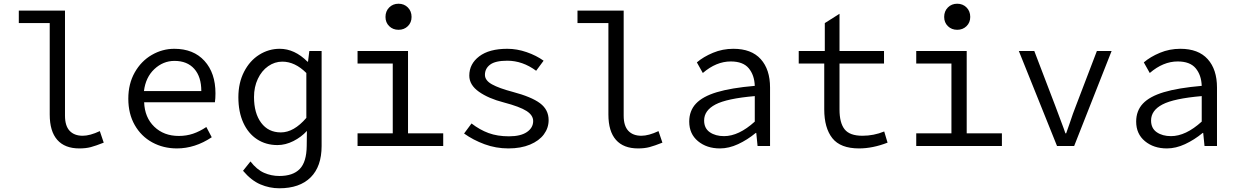

<svg xmlns="http://www.w3.org/2000/svg" viewBox="-20 -784 6640 1031"><path d="M247 -169V-660H81V-727H329V-163Q329 -108 354 -81.5Q379 -55 424 -55Q463 -55 516 -80L537 -18Q494 -1 467.5 6Q441 13 406 13Q328 13 287.5 -33Q247 -79 247 -169Z M669 -254Q669 -334 703.5 -395Q738 -456 795 -489Q852 -522 916 -522Q1019 -522 1078 -457Q1137 -392 1137 -283Q1137 -255 1134 -235H754Q757 -153 808.5 -103.5Q860 -54 940 -54Q981 -54 1016.5 -66Q1052 -78 1088 -102L1117 -47Q1027 13 930 13Q857 13 797.5 -19.5Q738 -52 703.5 -112.5Q669 -173 669 -254ZM1061 -295Q1061 -372 1023 -414.5Q985 -457 917 -457Q856 -457 809 -413Q762 -369 753 -295Z M1285 133 1325 83Q1359 127 1398 144Q1437 161 1480 161Q1553 161 1589.5 123.5Q1626 86 1627 0L1628 -81Q1598 -48 1555.5 -26.5Q1513 -5 1470 -5Q1408 -5 1360.5 -36Q1313 -67 1286.5 -125Q1260 -183 1260 -262Q1260 -339 1290.5 -398.5Q1321 -458 1372 -490Q1423 -522 1482 -522Q1562 -522 1631 -453H1634L1641 -510H1707V0Q1707 110 1648 168.5Q1589 227 1480 227Q1427 227 1378 206Q1329 185 1285 133ZM1625 -151V-392Q1564 -453 1496 -453Q1455 -453 1420 -428.5Q1385 -404 1364.5 -360.5Q1344 -317 1344 -263Q1344 -176 1382.5 -124.5Q1421 -73 1488 -73Q1558 -73 1625 -151Z M1900 -68H2089V-443H1900V-510H2171V-68H2360V0H1900ZM2050 -693Q2050 -724 2070 -744Q2090 -764 2120 -764Q2150 -764 2170 -744Q2190 -724 2190 -693Q2190 -663 2170 -643.5Q2150 -624 2120 -624Q2090 -624 2070 -643.5Q2050 -663 2050 -693Z M2472 -67 2512 -121Q2556 -87 2603.5 -69.5Q2651 -52 2713 -52Q2776 -52 2809.5 -75Q2843 -98 2843 -134Q2843 -165 2807.5 -188Q2772 -211 2685 -234Q2603 -255 2551.5 -291.5Q2500 -328 2500 -378Q2500 -441 2553.5 -481.5Q2607 -522 2704 -522Q2756 -522 2808 -504Q2860 -486 2899 -458L2859 -404Q2786 -458 2704 -458Q2640 -458 2612 -437Q2584 -416 2584 -382Q2584 -352 2622 -331Q2660 -310 2732 -291Q2834 -264 2880 -229.5Q2926 -195 2926 -139Q2926 -97 2900.5 -62.5Q2875 -28 2826 -7.5Q2777 13 2710 13Q2643 13 2582 -9.5Q2521 -32 2472 -67Z M3247 -169V-660H3081V-727H3329V-163Q3329 -108 3354 -81.5Q3379 -55 3424 -55Q3463 -55 3516 -80L3537 -18Q3494 -1 3467.5 6Q3441 13 3406 13Q3328 13 3287.5 -33Q3247 -79 3247 -169Z M3681 -131Q3681 -189 3717 -227.5Q3753 -266 3829.5 -289Q3906 -312 4033 -323Q4031 -381 4000.5 -417.5Q3970 -454 3904 -454Q3826 -454 3754 -392L3722 -449Q3757 -479 3808.5 -500.5Q3860 -522 3918 -522Q4015 -522 4065 -466.5Q4115 -411 4115 -314V0H4048L4041 -70H4038Q3993 -33 3943.5 -10Q3894 13 3846 13Q3775 13 3728 -26Q3681 -65 3681 -131ZM4033 -131V-268Q3883 -255 3822 -223Q3761 -191 3761 -137Q3761 -95 3791.5 -74Q3822 -53 3868 -53Q3947 -53 4033 -131Z M4406 -197V-443H4269V-510H4409V-660L4488 -710V-510H4727V-443H4488V-196Q4488 -124 4515.5 -89.5Q4543 -55 4611 -55Q4672 -55 4728 -78L4746 -18Q4666 13 4593 13Q4493 13 4449.5 -42Q4406 -97 4406 -197Z M4900 -68H5089V-443H4900V-510H5171V-68H5360V0H4900ZM5050 -693Q5050 -724 5070 -744Q5090 -764 5120 -764Q5150 -764 5170 -744Q5190 -724 5190 -693Q5190 -663 5170 -643.5Q5150 -624 5120 -624Q5090 -624 5070 -643.5Q5050 -663 5050 -693Z M5451 -510H5534L5646 -217L5692 -94L5701 -68H5705L5724 -122Q5742 -177 5758 -217L5870 -510H5949L5748 0H5656Z M6081 -131Q6081 -189 6117 -227.5Q6153 -266 6229.5 -289Q6306 -312 6433 -323Q6431 -381 6400.5 -417.5Q6370 -454 6304 -454Q6226 -454 6154 -392L6122 -449Q6157 -479 6208.5 -500.5Q6260 -522 6318 -522Q6415 -522 6465 -466.5Q6515 -411 6515 -314V0H6448L6441 -70H6438Q6393 -33 6343.5 -10Q6294 13 6246 13Q6175 13 6128 -26Q6081 -65 6081 -131ZM6433 -131V-268Q6283 -255 6222 -223Q6161 -191 6161 -137Q6161 -95 6191.5 -74Q6222 -53 6268 -53Q6347 -53 6433 -131Z"/></svg>

Font: Office Code Pro
Style: Regular
Weight: 400
Designer: Nathan Rutzky & Paul D. Hunt
Foundry: Adobe Systems Incorporated
Version: Version 1.004